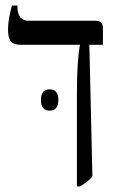

<svg xmlns="http://www.w3.org/2000/svg" viewBox="-20 -667 431 694"><path d="M258 7V-326Q258 -392 261 -435.5Q264 -479 269 -504V-505H56Q30 -505 19.5 -517.5Q9 -530 9 -559Q9 -582 13 -603Q17 -624 23 -647H43V-643Q43 -592 84 -592H327Q352 -592 352 -564V-505H303L314 -29Q305 -18 293.5 -9.5Q282 -1 269 7ZM128 -306Q128 -344 159 -344Q191 -344 191 -306Q191 -267 159 -267Q128 -267 128 -306Z"/></svg>

Font: Noto Serif Hebrew Condensed
Style: Regular
Weight: 400
Width: 3
Designer: Monotype Design Team
Foundry: Monotype Imaging Inc.
Version: Version 2.004; ttfautohint (v1.8.4.7-5d5b)